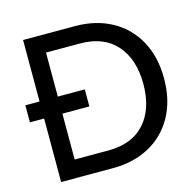

<svg xmlns="http://www.w3.org/2000/svg" viewBox="-103 -807 934 914"><g transform="rotate(-15 364.5 -350.0)"><path d="M88 -313H18V-397H88V-700H344Q445 -700 523 -658Q601 -616 645 -537Q689 -458 689 -350Q689 -242 645 -163Q601 -84 523 -42Q445 0 344 0H88ZM344 -87Q462 -87 524.5 -157.5Q587 -228 587 -350Q587 -472 524.5 -543Q462 -614 344 -614H178V-397H311V-313H178V-87Z"/></g></svg>

Font: Cabin
Style: Regular
Weight: 400
Designer: Pablo Impallari
Foundry: Pablo Impallari. http://www.impallari.com Igino Marini. http://www.ikern.com
Version: Version 2.001